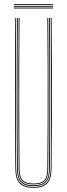

<svg xmlns="http://www.w3.org/2000/svg" viewBox="-20 -885 317 910"><path d="M138.5 5Q93.2 5 73.2 -16Q53.2 -37 52.8 -85Q51.8 -192.5 51.4 -284.6Q51 -376.8 51 -461Q51 -545.2 51.4 -628.2Q51.8 -711.2 52.5 -800H56.5Q55.8 -719.5 55.4 -625.5Q55 -531.5 55 -434.9Q55 -338.2 55.4 -248.5Q55.8 -158.8 56.5 -86.8Q57 -39.2 76 -19.1Q95 1 138.5 1Q182 1 201.1 -19.1Q220.2 -39.2 220.5 -86.8Q221.2 -158.2 221.6 -244.6Q222 -331 222 -425.2Q222 -519.5 221.6 -615Q221.2 -710.5 220.5 -800H224.5Q225.5 -684.5 225.9 -571.8Q226.2 -459 226 -339.8Q225.8 -220.5 224.2 -85Q223.8 -37 203.9 -16Q184 5 138.5 5ZM138.5 -3Q96.8 -3 78.9 -21.9Q61 -40.8 60.5 -86.5Q59.8 -158.2 59.4 -244.6Q59 -331 59 -425.2Q59 -519.5 59.4 -615Q59.8 -710.5 60.5 -800H64.5Q63.8 -719.5 63.4 -625.5Q63 -531.5 63 -434.9Q63 -338.2 63.4 -248.4Q63.8 -158.5 64.5 -86Q65 -41 82.5 -24Q100 -7 138.5 -7Q177.2 -7 194.8 -24Q212.2 -41 212.5 -86Q213.2 -157.8 213.6 -244.4Q214 -331 214 -425.2Q214 -519.5 213.6 -615Q213.2 -710.5 212.5 -800H216.5Q217.2 -719.5 217.6 -625.5Q218 -531.5 218 -435Q218 -338.5 217.6 -248.8Q217.2 -159 216.5 -86.5Q216.2 -40.8 198.2 -21.9Q180.2 -3 138.5 -3ZM138.5 -11Q102.5 -11 85.8 -26.4Q69 -41.8 68.5 -85.5Q67.8 -181.5 67.2 -301.8Q66.8 -422 67.1 -550.6Q67.5 -679.2 68.5 -800H72.5Q71.8 -719.5 71.4 -625.6Q71 -531.8 71 -435.2Q71 -338.8 71.4 -248.6Q71.8 -158.5 72.5 -85.2Q73 -43.5 88.8 -29.2Q104.5 -15 138.5 -15Q172.8 -15 188.5 -29.2Q204.2 -43.5 204.5 -85.2Q205.5 -181.2 205.9 -301.5Q206.2 -421.8 206 -550.4Q205.8 -679 204.5 -800H208.5Q209.2 -719.5 209.6 -625.5Q210 -531.5 210 -434.9Q210 -338.2 209.6 -248.2Q209.2 -158.2 208.5 -85.5Q208.2 -41.8 191.4 -26.4Q174.5 -11 138.5 -11ZM231.5 -861H45.5V-865H231.5ZM231.5 -845H45.5V-849H231.5ZM231.5 -853H45.5V-857H231.5Z"/></svg>

Font: Big Shoulders Inline Display SC Thin
Style: Regular
Weight: 100
Designer: Patric King
Foundry: XO Type Co
Version: Version 2.002